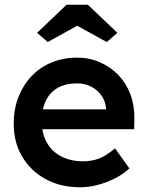

<svg xmlns="http://www.w3.org/2000/svg" viewBox="-20 -783 626 813"><path d="M38 -259Q38 -321 58 -372Q78 -423 113.5 -460.5Q149 -498 198.5 -518.5Q248 -539 307 -539Q359 -539 404 -519Q449 -499 482 -464.5Q515 -430 532.5 -382.5Q550 -335 549 -279L548 -236H121L98 -320H445L429 -303V-325Q426 -356 409 -379.5Q392 -403 365.5 -416.5Q339 -430 307 -430Q258 -430 224.5 -411Q191 -392 174 -356.5Q157 -321 157 -268Q157 -217 178.5 -179Q200 -141 239.5 -120.5Q279 -100 332 -100Q369 -100 400 -112Q431 -124 467 -155L528 -70Q501 -45 466.5 -27.5Q432 -10 394 0Q356 10 319 10Q236 10 172.5 -25Q109 -60 73.5 -120.5Q38 -181 38 -259ZM262 -763H352L477 -644L432 -605L307 -674L182 -605L137 -644Z"/></svg>

Font: Mach Medium
Style: Regular
Weight: 500
Version: Version 1.002